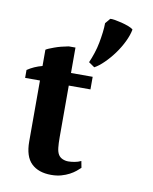

<svg xmlns="http://www.w3.org/2000/svg" viewBox="-83 -791 688 865"><g transform="rotate(10 260.5 -358.5)"><path d="M19.5 -435.1Q49.8 -455.6 87.4 -465.3V-539.6Q95.2 -545.4 124 -555.7Q138.2 -561 154.3 -565.2Q170.4 -569.3 188.5 -572.8H219.2V-456.5H318.4V-398.9H219.2V-162.6Q219.2 -134.3 221.4 -114.7Q223.6 -95.2 230.5 -84Q237.3 -72.8 249.8 -67.4Q262.2 -62 275.9 -62Q288.1 -62 304.2 -64.7Q320.3 -67.4 334 -74.2L339.8 -43.9Q332.5 -36.6 320.8 -27.1Q309.1 -17.6 293 -9Q276.9 -0.5 256.3 5.4Q235.8 11.2 210.4 11.2Q152.3 11.2 119.9 -20Q87.4 -51.3 87.4 -120.1V-398.9H19.5ZM291 -518.6Q300.3 -539.6 308.3 -564Q316.4 -588.4 321 -613Q325.7 -637.7 328.6 -661.4Q331.5 -685.1 331.5 -704.1L351.1 -727.5Q357.9 -728.5 372.6 -726.1Q387.2 -723.6 403.8 -719.5Q420.4 -715.3 435.5 -709.7Q450.7 -704.1 458 -697.3Q453.1 -670.9 438.7 -641.1Q424.3 -611.3 404.1 -583.5Q383.8 -555.7 360.8 -533.2Q337.9 -510.7 317.9 -500Z"/></g></svg>

Font: PT Astra Serif
Style: Bold
Weight: 700
Designer: A.Korolkova, I. Chaeva
Foundry: ParaType Ltd
Version: Version 1.002